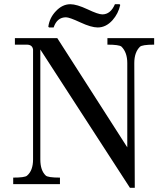

<svg xmlns="http://www.w3.org/2000/svg" viewBox="-20 -869 773 906"><path d="M707.4 -658.3Q650.3 -658.3 640 -648Q613.7 -621.7 613.7 -571.4L616 17.1H593.1L170.3 -635.4V-116.6Q170.3 -65.1 195.4 -41.1Q204.6 -30.9 262.9 -30.9V0H42.3V-30.9Q97.1 -30.9 107.4 -40Q136 -64 136 -116.6V-635.4Q132.6 -658.3 106.3 -658.3H50.3V-689.1H250.3L580.6 -173.7V-571.4Q580.6 -621.7 553.1 -649.1Q541.7 -658.3 486.9 -658.3V-689.1H707.4ZM547.4 -845.7Q538.3 -804.6 510.9 -773.7Q480 -739.4 441.1 -739.4Q410.3 -739.4 358.9 -763.4Q307.4 -787.4 291.4 -787.4Q249.1 -787.4 233.1 -739.4H211.4L208 -742.9Q213.7 -785.1 243.4 -816Q274.3 -849.1 312 -849.1Q341.7 -849.1 393.1 -825.1Q443.4 -801.1 462.9 -801.1Q501.7 -801.1 522.3 -849.1H544Z"/></svg>

Font: t
Style: Regular
Weight: 400
Designer: Takis Katsoulidis and George D. Matthiopoulos
Foundry: Takis Katsoulidis and George D. Matthiopoulos
Version: Version 1.0 ; ttfautohint (v1.8.1)